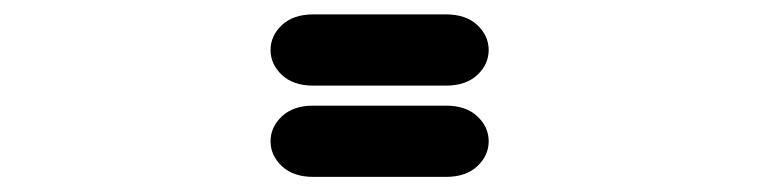

<svg xmlns="http://www.w3.org/2000/svg" viewBox="-20 -256 1040 263"><path d="M409.2 -13.7H590.8Q618.2 -13.7 633.8 -28.3Q649.4 -43 649.4 -62.5Q649.4 -82 633.8 -96.7Q618.2 -111.3 590.8 -111.3H409.2Q381.8 -111.3 366.2 -96.7Q350.6 -82 350.6 -62.5Q350.6 -43 366.2 -28.3Q381.8 -13.7 409.2 -13.7ZM409.2 -138.7H590.8Q618.2 -138.7 633.8 -153.3Q649.4 -168 649.4 -187.5Q649.4 -207 633.8 -221.7Q618.2 -236.3 590.8 -236.3H409.2Q381.8 -236.3 366.2 -221.7Q350.6 -207 350.6 -187.5Q350.6 -168 366.2 -153.3Q381.8 -138.7 409.2 -138.7Z"/></svg>

Font: Sixtyfour Convergence
Style: Regular
Weight: 400
Designer: Jens Kutilek
Foundry: Jens Kutilek
Version: Version 2.001